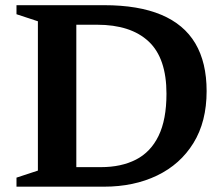

<svg xmlns="http://www.w3.org/2000/svg" viewBox="-20 -702 843 722"><path d="M606 -349.5Q606 -483.5 538.8 -546.2Q471.5 -609 345 -609H195.5L186 -682.5H372Q500.5 -682.5 586.2 -646.5Q672 -610.5 714.5 -538.8Q757 -467 757 -359.5Q757 -244.5 707.5 -164.2Q658 -84 570.8 -42Q483.5 0 371 0H186L195.5 -73.5H359.5Q436 -73.5 491.2 -101.8Q546.5 -130 576.2 -191Q606 -252 606 -349.5ZM42 0V-34L122.5 -60.5V-622L42 -648.5V-682.5H267V0Z"/></svg>

Font: Newsreader SemiBold
Style: Regular
Weight: 600
Designer: Hugues Gentile
Foundry: Production Type
Version: Version 1.003